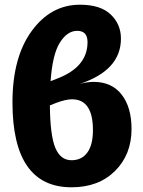

<svg xmlns="http://www.w3.org/2000/svg" viewBox="-20 -779 606 816"><path d="M378 -431Q455 -431 497 -377Q539 -323 539 -231Q539 -122 469 -52.5Q399 17 284 17Q33 17 33 -344Q33 -535 114.5 -647Q196 -759 320 -759Q407 -759 450.5 -717.5Q494 -676 494 -615Q494 -480 318 -422Q350 -431 378 -431ZM308 -648Q266 -648 234.5 -598Q203 -548 195 -434L223 -445Q352 -494 352 -600Q352 -648 308 -648ZM284 -98Q327 -98 351 -130.5Q375 -163 375 -226Q375 -357 286 -357Q259 -357 217 -341L192 -331Q193 -204 215 -151Q237 -98 284 -98Z"/></svg>

Font: Fira Sans
Style: Bold
Weight: 700
Designer: bBox Type GmbH & Carrois Corporate GbR & Edenspiekermann AG
Foundry: bBox Type GmbH & Carrois Corporate GbR & Edenspiekermann AG
Version: Version 4.301;PS 004.301;hotconv 1.0.88;makeotf.lib2.5.64775